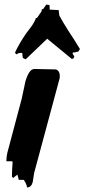

<svg xmlns="http://www.w3.org/2000/svg" viewBox="-20 -777 369 838"><path d="M225 -474Q241 -467 241 -446Q241 -438 240 -434L129 -22Q126 -3 123 17Q117 41 98 41Q97 28 84 8H62L56 -15L37 0L32 -7Q32 -18 33 -38Q34 -62 35 -69L33 -73H8V-78Q8 -92 12 -110L75 -347Q83 -385 91 -422Q107 -476 130 -476Q129 -476 225 -474ZM246 -494Q245 -493 244 -492ZM137 -699 141 -698 161 -727 163 -737H168L182 -757L196 -755L197 -735L236 -733L239 -709Q252 -684 282 -637Q294 -620 329 -563L321 -551H317Q315 -551 308.5 -549Q302 -547 298 -548L297 -544Q297 -540 304 -532Q304 -520 293 -520Q257 -549 186 -608Q127 -552 92 -518L80 -524Q78 -531 77 -546Q74 -546 71 -546Q59 -546 53 -540Q47 -541 46 -549Q65 -589 94 -631Q106 -647 118 -663Q132 -683 137 -699Z"/></svg>

Font: Ode an Erik AH
Style: Regular
Weight: 400
Designer: Andreas Höfeld
Foundry: Fontgrube AH
Version: Version 2.00